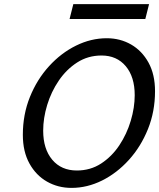

<svg xmlns="http://www.w3.org/2000/svg" viewBox="-20 -895 769 927"><path d="M351.1 -71.8Q416.5 -71.8 468.3 -105.5Q520 -139.2 556.2 -193.6Q592.3 -248 611.3 -311.8Q630.4 -375.5 630.4 -435.5Q630.4 -523.9 587.2 -575.4Q543.9 -627 470.2 -627Q404.8 -627 352.8 -593.5Q300.8 -560.1 263.9 -505.9Q227.1 -451.7 207.8 -388.2Q188.5 -324.7 188.5 -264.2Q188.5 -175.8 232.2 -123.8Q275.9 -71.8 351.1 -71.8ZM728.5 -454.6Q728.5 -356.4 694.3 -271.7Q660.2 -187 602.3 -123Q544.4 -59.1 472.7 -23.4Q400.9 12.2 325.2 12.2Q260.3 12.2 207 -18.1Q153.8 -48.3 122.1 -105.7Q90.3 -163.1 90.3 -244.1Q90.3 -342.3 124.5 -427Q158.7 -511.7 216.8 -575.4Q274.9 -639.2 347.2 -674.8Q419.4 -710.4 495.6 -710.4Q560.1 -710.4 612.8 -680.2Q665.5 -649.9 697 -592.8Q728.5 -535.6 728.5 -454.6ZM315.9 -803.2 334 -875H699.7L681.6 -803.2Z"/></svg>

Font: Andika
Style: Italic
Weight: 400
Italic angle: -14°
Designer: Victor Gaultney, Annie Olsen, Julie Remington, Don Collingsworth, Eric Hays, Becca Hirsbrunner
Foundry: SIL International
Version: Version 6.101